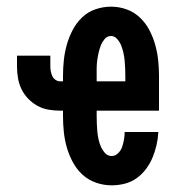

<svg xmlns="http://www.w3.org/2000/svg" viewBox="-20 -548 540 576"><path d="M315 8Q291 8 268 0Q245 -8 227.5 -24Q210 -40 198.5 -61.5Q187 -83 180.5 -105.5Q174 -128 171.5 -152Q169 -176 169 -200V-216H161Q143 -216 125.5 -219Q108 -222 92.5 -230.5Q77 -239 64.5 -252Q52 -265 44.5 -280.5Q37 -296 34 -313.5Q31 -331 31 -349V-381H131V-349Q131 -341 132.5 -333.5Q134 -326 137 -319.5Q140 -313 146.5 -308.5Q153 -304 161 -304H169V-320Q169 -344 171.5 -367.5Q174 -391 180.5 -414Q187 -437 198 -458Q209 -479 226 -495.5Q243 -512 266 -520Q289 -528 313 -528Q337 -528 359.5 -520Q382 -512 399.5 -495.5Q417 -479 428 -458Q439 -437 445.5 -414Q452 -391 454.5 -367.5Q457 -344 457 -320V-216H270V-200Q270 -188 270.5 -176.5Q271 -165 272 -153.5Q273 -142 275.5 -130.5Q278 -119 282.5 -108.5Q287 -98 295 -89Q303 -80 315 -80Q326 -80 334.5 -88.5Q343 -97 346.5 -107.5Q350 -118 352 -129.5Q354 -141 354 -152H455Q454 -132 449.5 -112.5Q445 -93 437.5 -75Q430 -57 418 -41Q406 -25 390 -13.5Q374 -2 354.5 3Q335 8 315 8ZM356 -304V-320Q356 -331 355.5 -342.5Q355 -354 354 -365.5Q353 -377 350.5 -388.5Q348 -400 344 -410.5Q340 -421 332 -430.5Q324 -440 313 -440Q301 -440 293.5 -430.5Q286 -421 282 -410.5Q278 -400 275.5 -388.5Q273 -377 271.5 -365.5Q270 -354 270 -342.5Q270 -331 270 -320V-304Z"/></svg>

Font: Iosevka SS04 Semibold
Style: Regular
Weight: 600
Monospace: yes
Designer: Belleve Invis
Foundry: Belleve Invis
Version: Version 19.0.0; ttfautohint (v1.8.4)